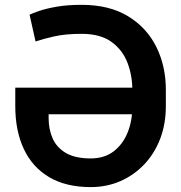

<svg xmlns="http://www.w3.org/2000/svg" viewBox="-20 -757 742 787"><path d="M42.6 -322.4V-397.7H563.2V-288.7H179.3V-273.4Q179.3 -226.9 195.8 -189.5Q212.4 -152 250.4 -129.8Q288.4 -107.6 351.9 -107.6Q407.7 -107.6 445.7 -136.5Q483.7 -165.5 503.2 -214Q522.7 -262.4 522.4 -321.7V-387.1Q522.7 -446.4 502.7 -499.3Q482.6 -552.2 437 -585.2Q391.3 -618.3 314.6 -618.3Q248.2 -618.3 201.3 -607.6Q154.5 -596.9 125.7 -587L101.2 -696.7Q112.2 -702.4 140.6 -712.2Q169 -721.9 212.7 -729.6Q256.4 -737.2 314.6 -737.2Q428.3 -737.2 505.1 -690.3Q582 -643.5 621.1 -564.1Q660.2 -484.7 659.8 -387.1V-321.7Q659.8 -248.6 636.4 -187.7Q612.9 -126.8 570.7 -82.6Q528.4 -38.4 472.7 -14.2Q416.9 9.9 351.9 9.9Q250.7 9.9 181.8 -30.7Q112.9 -71.4 77.8 -146Q42.6 -220.5 42.6 -322.4Z"/></svg>

Font: DeltaSans SemiBold
Style: Regular
Weight: 600
Designer: Rasmus Andersson
Foundry: rsms
Version: Version 3.012